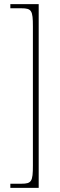

<svg xmlns="http://www.w3.org/2000/svg" viewBox="-20 -780 291 928"><path d="M30 128H167V-760H30V-740H83C133 -740 139 -729 139 -652V20C139 97 133 108 83 108H30Z"/></svg>

Font: Noto Serif Hebrew Condensed Thin
Style: Regular
Weight: 100
Width: 3
Designer: Monotype Design Team
Foundry: Monotype Imaging Inc.
Version: Version 2.004